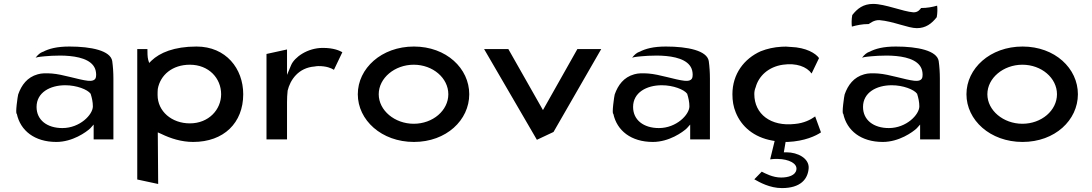

<svg xmlns="http://www.w3.org/2000/svg" viewBox="-20 -723 5585 982"><path d="M200 -458H199C185 -453 174 -443 162 -428C168 -430 178 -432 188 -433C220 -436 459 -466 471 -352C472 -345 472 -338 471 -331C469 -310 447 -308 429 -310C382 -315 301 -343 245 -347C215 -349 194 -349 173 -343C119 -328 90 -288 73 -240C71 -235 57 -139 66 -141C84 -55 157 3 268 3C351 3 421 -47 442 -67L459 -86V-10H560V-320C560 -352 558 -382 554 -411C545 -464 447 -485 335 -485C271 -485 230 -474 200 -458ZM299 -68C221 -68 167 -109 167 -176C167 -250 236 -287 314 -287C372 -287 428 -265 443 -244L444 -243V-242C450 -223 455 -201 455 -179C455 -137 389 -68 299 -68Z M1224 -241C1224 -372 1136 -485 985 -485C870 -485 797 -453 755 -413L743 -401L738 -417C734 -431 734 -455 734 -472H682V195L789 218L787 -46L805 -38C852 -15 908 3 968 3C1125 3 1224 -95 1224 -241ZM786 -237C786 -247 786 -257 787 -268C800 -340 862 -392 951 -392C1048 -392 1111 -323 1111 -241C1111 -163 1048 -92 951 -92C858 -92 786 -154 786 -237Z M1731 -456C1716 -464 1688 -478 1631 -478C1552 -478 1486 -430 1469 -390L1448 -340V-470L1343 -447V-10H1448V-201C1448 -220 1449 -240 1451 -258V-259C1464 -314 1506 -377 1590 -383C1593 -384 1602 -385 1609 -385C1650 -385 1673 -375 1688 -366Z M1917 -241C1917 -324 1999 -392 2096 -392C2194 -392 2273 -324 2273 -241C2273 -158 2194 -90 2096 -90C1999 -90 1917 -158 1917 -241ZM1810 -241C1810 -109 1931 3 2097 3C2263 3 2380 -109 2380 -241C2380 -373 2263 -485 2097 -485C1931 -485 1810 -373 1810 -241Z M2580 -472H2456L2726 -8L2811 -48L3055 -472H2933L2757 -160Z M3251 -458H3250C3236 -453 3225 -443 3213 -428C3219 -430 3229 -432 3239 -433C3271 -436 3510 -466 3522 -352C3523 -345 3523 -338 3522 -331C3520 -310 3498 -308 3480 -310C3433 -315 3352 -343 3296 -347C3266 -349 3245 -349 3224 -343C3170 -328 3141 -288 3124 -240C3122 -235 3108 -139 3117 -141C3135 -55 3208 3 3319 3C3402 3 3472 -47 3493 -67L3510 -86V-10H3611V-320C3611 -352 3609 -382 3605 -411C3596 -464 3498 -485 3386 -485C3322 -485 3281 -474 3251 -458ZM3350 -68C3272 -68 3218 -109 3218 -176C3218 -250 3287 -287 3365 -287C3423 -287 3479 -265 3494 -244L3495 -243V-242C3501 -223 3506 -201 3506 -179C3506 -137 3440 -68 3350 -68Z M3838 -242C3838 -254 3840 -265 3845 -277C3860 -333 3909 -381 3984 -392C4053 -402 4106 -382 4131 -347L4169 -426C4152 -450 4104 -480 4024 -483H4022C4007 -485 3993 -485 3978 -484C3940 -482 3904 -474 3871 -461C3786 -423 3726 -345 3726 -241C3726 -207 3731 -177 3743 -148C3772 -76 3835 -21 3930 -4L3942 -2L3919 92C3929 91 3943 89 3960 90C4012 91 4060 112 4053 146C4048 174 4012 185 3975 185C3932 185 3894 164 3876 155L3838 194C3864 209 3917 239 3979 239C4075 239 4112 193 4116 137C4119 87 4060 56 4003 56H3989L3998 3H4009C4097 -1 4154 -29 4179 -46L4149 -128L4147 -126C4126 -111 4092 -93 4045 -89C3923 -75 3838 -139 3838 -242Z M4427 -458H4426C4412 -453 4401 -443 4389 -428C4395 -430 4405 -432 4415 -433C4447 -436 4686 -466 4698 -352C4699 -345 4699 -338 4698 -331C4696 -310 4674 -308 4656 -310C4609 -315 4528 -343 4472 -347C4442 -349 4421 -349 4400 -343C4346 -328 4317 -288 4300 -240C4298 -235 4284 -139 4293 -141C4311 -55 4384 3 4495 3C4578 3 4648 -47 4669 -67L4686 -86V-10H4787V-320C4787 -352 4785 -382 4781 -411C4772 -464 4674 -485 4562 -485C4498 -485 4457 -474 4427 -458ZM4526 -68C4448 -68 4394 -109 4394 -176C4394 -250 4463 -287 4541 -287C4599 -287 4655 -265 4670 -244L4671 -243V-242C4677 -223 4682 -201 4682 -179C4682 -137 4616 -68 4526 -68ZM4691 -682C4687 -677 4676 -659 4652 -660H4651C4598 -664 4506 -703 4446 -703C4395 -703 4365 -679 4339 -646C4335 -626 4335 -600 4337 -587C4363 -594 4389 -600 4423 -600C4428 -602 4448 -621 4477 -620H4478C4549 -614 4625 -579 4669 -579C4715 -579 4745 -602 4771 -635C4775 -655 4775 -681 4773 -694C4748 -687 4722 -682 4691 -682Z M5030 -241C5030 -324 5112 -392 5209 -392C5307 -392 5386 -324 5386 -241C5386 -158 5307 -90 5209 -90C5112 -90 5030 -158 5030 -241ZM4923 -241C4923 -109 5044 3 5210 3C5376 3 5493 -109 5493 -241C5493 -373 5376 -485 5210 -485C5044 -485 4923 -373 4923 -241Z"/></svg>

Font: Bluebird
Style: LiExt
Weight: 300
Designer: Jasper
Foundry: Cannot Into Space Fonts
Version: Version 0.98